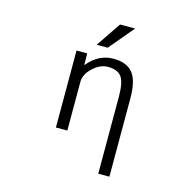

<svg xmlns="http://www.w3.org/2000/svg" viewBox="-134 -894 1268 1252"><g transform="rotate(15 500.0 -268.5)"><path d="M540 -530.3Q630.9 -530.3 671.9 -479Q712.9 -427.7 712.9 -309.6V219.7H637.7V-299.8Q637.7 -398.4 610.8 -434.1Q584 -469.7 519.5 -469.7Q465.8 -469.7 418 -424.3Q370.1 -378.9 370.1 -330.1V0H293V-519.5H365.2L366.2 -442.4H368.2Q440.4 -530.3 540 -530.3ZM523.4 -756.8H625L484.4 -589.8H410.2Z"/></g></svg>

Font: Gen Shin Gothic Monospace Normal
Style: Regular
Weight: 350
Designer: [Source Han Sans]
Ryoko NISHIZUKA  (kana & ideographs); Paul D. Hunt (Latin, Greek & Cyrillic); Wenlong ZHANG  (bopomofo
Version: Version 1.002.20150607